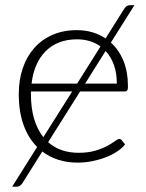

<svg xmlns="http://www.w3.org/2000/svg" viewBox="-20 -622 566 742"><path d="M431.5 -299Q431.5 -339.5 420.2 -371Q409 -402.5 388 -425L309 -299ZM259 -268.5H99.5V-259Q99.5 -204 112 -162.2Q124.5 -120.5 147.5 -92ZM368.5 -442.5Q330.5 -470 277.5 -470Q239 -470 208.5 -458Q178 -446 155.8 -423.5Q133.5 -401 120 -369.5Q106.5 -338 102 -299H278ZM408.5 -457.5Q439.5 -429.5 457 -387Q474.5 -344.5 474.5 -287.5Q474.5 -276.5 471.5 -272.5Q468.5 -268.5 461.5 -268.5H289.5L166 -72.5Q212.5 -31.5 283.5 -31.5Q321 -31.5 348.5 -39.8Q376 -48 394.8 -58.2Q413.5 -68.5 424.5 -76.8Q435.5 -85 440.5 -85Q447 -85 450.5 -80L463.5 -64Q451.5 -49 431.8 -36Q412 -23 387.8 -13.8Q363.5 -4.5 335.8 1Q308 6.5 280 6.5Q239.5 6.5 205.2 -4.5Q171 -15.5 143.5 -36.5L66.5 86Q62.5 92 57.2 95.8Q52 99.5 45.5 99.5H27L123.5 -54Q89.5 -88 71 -139.2Q52.5 -190.5 52.5 -259Q52.5 -312.5 67.8 -357.8Q83 -403 111.8 -435.8Q140.5 -468.5 182.2 -487Q224 -505.5 277 -505.5Q340 -505.5 388 -473.5L460 -588Q464 -594.5 469.2 -598.2Q474.5 -602 481.5 -602H499.5Z"/></svg>

Font: Lato 2
Style: Regular
Weight: 300
Designer: Lukasz Dziedzic with Adam Twardoch and Botio Nikoltchev
Foundry: tyPoland Lukasz Dziedzic
Version: Version 2.015; 2015-08-06; http://www.latofonts.com/